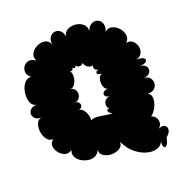

<svg xmlns="http://www.w3.org/2000/svg" viewBox="-143 -857 1029 1075"><g transform="rotate(-20 371.0 -319.5)"><path d="M432 -24Q432 1 411.5 13Q391 25 364.5 25Q338 25 318 12.5Q298 0 298 -25Q290 -3 271 5.5Q252 14 230 10.5Q208 7 189 -4.5Q170 -16 161 -34.5Q152 -53 160 -75Q140 -59 119.5 -65.5Q99 -72 84 -90.5Q69 -109 67.5 -130.5Q66 -152 86 -167Q68 -165 55 -177Q42 -189 35.5 -208.5Q29 -228 29.5 -248.5Q30 -269 38.5 -284.5Q47 -300 65 -302Q41 -302 28.5 -313.5Q16 -325 16 -340.5Q16 -356 28 -367.5Q40 -379 65 -379Q44 -382 34.5 -399.5Q25 -417 24.5 -441.5Q24 -466 31.5 -488.5Q39 -511 54 -525Q69 -539 89 -536Q68 -552 66 -571.5Q64 -591 75.5 -606.5Q87 -622 106.5 -625Q126 -628 147 -612Q135 -637 146.5 -657.5Q158 -678 181 -689Q204 -700 227 -696.5Q250 -693 262 -668Q258 -695 269.5 -710.5Q281 -726 298.5 -728.5Q316 -731 331 -719Q346 -707 350 -680Q352 -706 373.5 -717.5Q395 -729 421 -726.5Q447 -724 465.5 -708.5Q484 -693 482 -667Q493 -694 511.5 -702.5Q530 -711 547 -704Q564 -697 571 -678Q578 -659 567 -631Q587 -648 609.5 -642Q632 -636 649 -616.5Q666 -597 669 -573.5Q672 -550 653 -533Q678 -538 693.5 -524Q709 -510 713.5 -489Q718 -468 708.5 -449.5Q699 -431 674 -426Q708 -426 719.5 -416Q731 -406 720 -395.5Q709 -385 675 -385Q699 -385 711 -374.5Q723 -364 723 -350Q723 -336 711 -325.5Q699 -315 675 -315Q702 -314 714 -299.5Q726 -285 725 -267Q724 -249 710 -236Q696 -223 670 -224Q690 -214 690 -189Q690 -164 676.5 -138Q663 -112 644 -98Q661 -94 670 -80Q679 -66 677.5 -49Q676 -32 661 -19Q684 -30 698 -22Q712 -14 710.5 4Q709 22 685 42Q679 73 669 84Q659 95 652 86.5Q645 78 648 51Q640 74 614.5 83Q589 92 555.5 84Q522 76 488.5 50Q455 24 432 -24ZM447 -187Q425 -201 424.5 -212Q424 -223 440 -220Q428 -230 427.5 -245Q427 -260 437 -271.5Q447 -283 466 -283Q445 -286 439 -297Q433 -308 442 -317.5Q451 -327 475 -327Q460 -326 452 -340Q444 -354 443.5 -372.5Q443 -391 451 -405Q459 -419 475 -419Q445 -417 440.5 -429Q436 -441 458 -446Q442 -447 436 -457Q430 -467 436 -478Q419 -474 404 -484Q389 -494 386 -511Q377 -499 363.5 -499.5Q350 -500 341 -512Q342 -502 336 -500Q330 -498 321 -507Q324 -498 319 -493Q314 -488 304 -492Q314 -478 312.5 -455.5Q311 -433 300 -415Q289 -397 271 -397Q289 -395 297.5 -382.5Q306 -370 305 -355Q304 -340 294 -328.5Q284 -317 265 -317Q284 -318 292 -308Q300 -298 296.5 -286.5Q293 -275 277 -271Q291 -270 302 -256.5Q313 -243 318.5 -225Q324 -207 321 -193Q340 -203 374.5 -197.5Q409 -192 447 -187Z"/></g></svg>

Font: Rubik Bubbles
Style: Regular
Weight: 400
Designer: Hubert and Fischer, NaN
Foundry: Hubert and Fischer, NaN
Version: Version 2.200